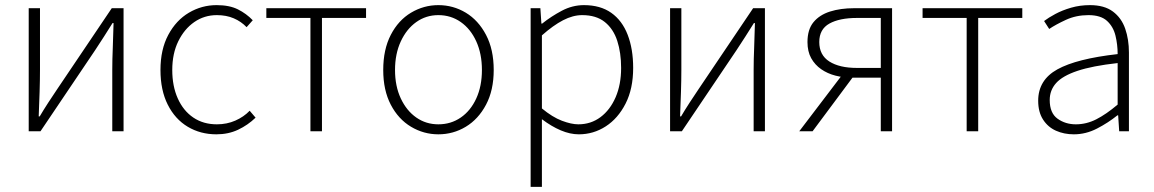

<svg xmlns="http://www.w3.org/2000/svg" viewBox="-20 -512 4503 749"><path d="M92 0V-480H136V-240Q136 -200 134.5 -153.5Q133 -107 131 -58H135Q149 -82 168.5 -112Q188 -142 203 -164L416 -480H462V0H418V-240Q418 -280 420 -326.5Q422 -373 423 -422H419Q405 -399 385.5 -369Q366 -339 351 -316L138 0Z M824 12Q762 12 712.5 -17.5Q663 -47 634.5 -103.5Q606 -160 606 -239Q606 -319 636.5 -376Q667 -433 717 -462.5Q767 -492 825 -492Q875 -492 908 -475.5Q941 -459 966 -433L942 -406Q921 -428 892 -440.5Q863 -453 826 -453Q777 -453 738 -426Q699 -399 675.5 -351Q652 -303 652 -239Q652 -176 673.5 -128Q695 -80 734 -53.5Q773 -27 826 -27Q865 -27 898 -41.5Q931 -56 954 -80L977 -53Q947 -24 909 -6Q871 12 824 12Z M1191 0V-442H1019V-480H1408V-442H1236V0Z M1690 12Q1633 12 1583.5 -17.5Q1534 -47 1504.5 -103.5Q1475 -160 1475 -239Q1475 -319 1504.5 -376Q1534 -433 1583.5 -462.5Q1633 -492 1690 -492Q1748 -492 1797 -462.5Q1846 -433 1876 -376Q1906 -319 1906 -239Q1906 -160 1876 -103.5Q1846 -47 1797 -17.5Q1748 12 1690 12ZM1690 -27Q1739 -27 1777.5 -53.5Q1816 -80 1838 -128Q1860 -176 1860 -239Q1860 -302 1838 -350.5Q1816 -399 1777.5 -426Q1739 -453 1690 -453Q1642 -453 1604 -426Q1566 -399 1543.5 -350.5Q1521 -302 1521 -239Q1521 -176 1543.5 -128Q1566 -80 1604 -53.5Q1642 -27 1690 -27Z M2050 217V-480H2088L2092 -420H2095Q2130 -448 2171.5 -470Q2213 -492 2258 -492Q2322 -492 2364.5 -462Q2407 -432 2428.5 -376.5Q2450 -321 2450 -247Q2450 -166 2420.5 -108Q2391 -50 2343 -19Q2295 12 2238 12Q2204 12 2167.5 -3.5Q2131 -19 2094 -47V42V217ZM2236 -27Q2285 -27 2322.5 -55Q2360 -83 2381.5 -132.5Q2403 -182 2403 -247Q2403 -306 2388 -352.5Q2373 -399 2339.5 -426Q2306 -453 2251 -453Q2215 -453 2176.5 -433Q2138 -413 2094 -374V-89Q2135 -55 2172 -41Q2209 -27 2236 -27Z M2594 0V-480H2638V-240Q2638 -200 2636.5 -153.5Q2635 -107 2633 -58H2637Q2651 -82 2670.5 -112Q2690 -142 2705 -164L2918 -480H2964V0H2920V-240Q2920 -280 2922 -326.5Q2924 -373 2925 -422H2921Q2907 -399 2887.5 -369Q2868 -339 2853 -316L2640 0Z M3416 0V-209H3306Q3270 -209 3239 -217Q3208 -225 3183.5 -242Q3159 -259 3144.5 -285Q3130 -311 3130 -348Q3130 -397 3153.5 -425.5Q3177 -454 3218 -467Q3259 -480 3312 -480H3460V0ZM3323 -247H3416V-442H3323Q3255 -442 3215.5 -420Q3176 -398 3176 -348Q3176 -297 3215.5 -272Q3255 -247 3323 -247ZM3098 0 3273 -230 3310 -215 3150 0Z M3751 0V-442H3579V-480H3968V-442H3796V0Z M4169 12Q4131 12 4099.5 -2Q4068 -16 4049 -45.5Q4030 -75 4030 -119Q4030 -200 4105 -241.5Q4180 -283 4340 -301Q4340 -338 4331.5 -373Q4323 -408 4298.5 -430.5Q4274 -453 4226 -453Q4178 -453 4138 -434.5Q4098 -416 4073 -399L4053 -430Q4070 -443 4097 -457.5Q4124 -472 4158.5 -482Q4193 -492 4232 -492Q4288 -492 4321.5 -467Q4355 -442 4369.5 -400Q4384 -358 4384 -307V0H4346L4342 -62H4339Q4303 -33 4259.5 -10.5Q4216 12 4169 12ZM4177 -27Q4218 -27 4256.5 -46.5Q4295 -66 4340 -104V-266Q4241 -255 4183 -235.5Q4125 -216 4100 -188Q4075 -160 4075 -122Q4075 -71 4105.5 -49Q4136 -27 4177 -27Z"/></svg>

Font: Source Sans 3 Light
Style: Regular
Weight: 300
Designer: Paul D. Hunt
Foundry: Adobe
Version: Version 3.052;hotconv 1.1.0;makeotfexe 2.6.0